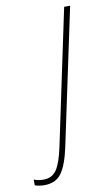

<svg xmlns="http://www.w3.org/2000/svg" viewBox="-221 -571 484 855"><g transform="rotate(-10 20.5 -143.5)"><path d="M30 86 160 -527H133L4 84Q-11 155 -31.5 185Q-52 215 -91 215Q-116 215 -134 207V233Q-115 240 -91 240Q-39 240 -13 203.5Q13 167 30 86Z"/></g></svg>

Font: Noto Sans Display SemiCondensed Thin
Style: Italic
Weight: 250
Width: 4
Designer: Monotype Design team
Foundry: Monotype Imaging Inc.
Version: 1.000